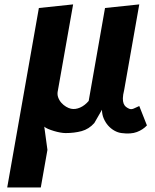

<svg xmlns="http://www.w3.org/2000/svg" viewBox="-20 -582 690 852"><path d="M632 -25.5Q614.5 -6.5 587.5 3.8Q560.5 14 519.5 8.5Q503 6.5 487.2 -2.5Q471.5 -11.5 459.5 -25.2Q447.5 -39 440 -56.8Q432.5 -74.5 432.5 -95L398.5 -36Q374.5 -9 342.2 -0.2Q310 8.5 271 8.5Q261 8.5 247 6Q233 3.5 219 -0.8Q205 -5 193.2 -10Q181.5 -15 176.5 -20L190.5 83L161 250H12L152.5 -546.5L304.5 -562.5L237 -181Q233 -164.5 237.8 -150.8Q242.5 -137 252 -126.2Q261.5 -115.5 273.2 -108.5Q285 -101.5 295 -99.5Q314 -95.5 335 -104.5Q356 -113.5 373.5 -134L446 -546.5L598 -562.5L531 -182.5Q525.5 -160.5 525.2 -146.2Q525 -132 528.5 -122.8Q532 -113.5 538.5 -108.2Q545 -103 553 -99.5Q562 -95.5 573.2 -100.2Q584.5 -105 598 -111.5Z"/></svg>

Font: B612
Style: Bold Italic
Weight: 700
Italic angle: -10°
Designer: Nicolas Chauveau, Thomas Paillot, Jonathan Favre-Lamarine, Jean-Luc Vinot
Foundry: AIRBUS
Version: Version 1.008